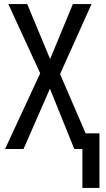

<svg xmlns="http://www.w3.org/2000/svg" viewBox="-20 -734 520 946"><path d="M386 192V0H346L226 -297L96 0H5L178 -373L21 -714H114L227 -443L339 -714H431L276 -369L402 -77H470V192Z"/></svg>

Font: Noto Sans Display Condensed
Style: Regular
Weight: 400
Width: 3
Designer: Monotype Design Team
Foundry: Monotype Imaging Inc.
Version: Version 2.003